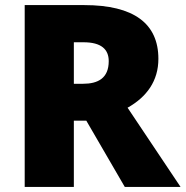

<svg xmlns="http://www.w3.org/2000/svg" viewBox="-20 -734 729 754"><path d="M311 -714H77V0H270V-260H319L470 0H689L481 -311C556 -353 602 -416 602 -503C602 -642 505 -714 311 -714ZM308 -568C378 -568 407 -540 407 -494C407 -427 365 -405 306 -405H270V-568Z"/></svg>

Font: Noto Sans Bengali Black
Style: Regular
Weight: 900
Designer: Jelle Bosma - Monotype Design Team
Foundry: Monotype Imaging Inc.
Version: Version 2.003